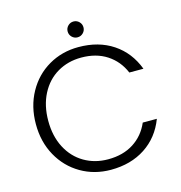

<svg xmlns="http://www.w3.org/2000/svg" viewBox="-123 -963 1016 1078"><g transform="rotate(-15 385.5 -423.5)"><path d="M390 -707Q507 -707 590.5 -651.5Q674 -596 712 -495H630Q600 -566 538.5 -606Q477 -646 390 -646Q313 -646 251.5 -610Q190 -574 155 -506.5Q120 -439 120 -350Q120 -261 155 -194Q190 -127 251.5 -91Q313 -55 390 -55Q477 -55 538.5 -94.5Q600 -134 630 -204H712Q674 -104 590 -49Q506 6 390 6Q294 6 216 -39.5Q138 -85 93 -166Q48 -247 48 -350Q48 -453 93 -534.5Q138 -616 216 -661.5Q294 -707 390 -707ZM355 -807Q355 -826 368.5 -839.5Q382 -853 401 -853Q420 -853 433.5 -839.5Q447 -826 447 -807Q447 -788 433.5 -774.5Q420 -761 401 -761Q382 -761 368.5 -774.5Q355 -788 355 -807Z"/></g></svg>

Font: Poppins-tnum Light
Style: Regular
Weight: 300
Designer: Ninad Kale (Devanagari), Jonny Pinhorn (Latin)
Foundry: Indian Type Foundry
Version: Version 4.004